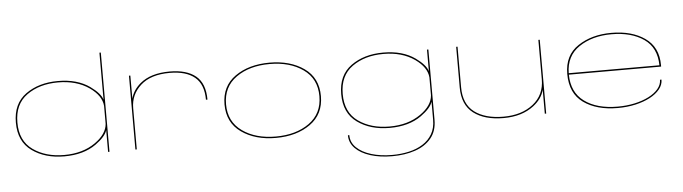

<svg xmlns="http://www.w3.org/2000/svg" viewBox="-56 -1035 5385 1513"><g transform="rotate(-5 2636.5 -278.0)"><path d="M764.5 0V-172.5Q749.5 -122 670 -65Q571.5 5 418.5 5Q266.5 5 163.5 -69Q60.5 -143 60.5 -293Q60.5 -443 163.5 -517Q266.5 -591 418.5 -591Q571.5 -591 670 -521Q749.5 -464 764.5 -413.5V-785H775.5V0ZM764.5 -222V-364Q758 -444.5 665.5 -510Q565.5 -580 418.5 -580Q271.5 -580 172 -509Q72.5 -438 72.5 -293Q72.5 -148 172 -77Q271.5 -6 418.5 -6Q565.5 -6 665.5 -76.5Q758 -141.5 764.5 -222Z M1568.5 -342.5Q1568.5 -463.5 1500 -520.8Q1431.5 -578 1301.5 -578Q1151.5 -578 1071.5 -505.5Q991.5 -433 991.5 -326.5V0H980.5V-584H991.5V-401.5Q1009 -469 1068 -518.5Q1152 -589 1302.5 -589Q1437 -589 1508.8 -529.8Q1580.5 -470.5 1580.5 -342.5Z M2092.5 5.5Q1928.5 5.5 1819.8 -71.5Q1711 -148.5 1711 -292.5Q1711 -437 1819.8 -513.5Q1928.5 -590 2092.5 -590Q2256 -590 2364.8 -513.5Q2473.5 -437 2473.5 -292.5Q2473.5 -148.5 2364.8 -71.5Q2256 5.5 2092.5 5.5ZM2092.5 -5.5Q2252 -5.5 2356.8 -80.2Q2461.5 -155 2461.5 -292.5Q2461.5 -430.5 2356.8 -504.8Q2252 -579 2092.5 -579Q1932.5 -579 1827.8 -504.8Q1723 -430.5 1723 -292.5Q1723 -155 1827.8 -80.2Q1932.5 -5.5 2092.5 -5.5Z M2994 229Q2895.5 229 2819.8 205Q2744 181 2701.2 137.2Q2658.5 93.5 2658.5 34H2669.5Q2669.5 91 2712 132.5Q2754.5 174 2827.8 196.5Q2901 219 2994 219Q3063.5 219 3125.5 205Q3187.5 191 3235.2 161Q3283 131 3310.5 84Q3338 37 3338 -29V-172.5Q3323 -122 3243.5 -65Q3145 5 2992 5Q2840 5 2737 -69Q2634 -143 2634 -293Q2634 -443 2737 -517Q2840 -591 2992 -591Q3145 -591 3243.5 -521Q3323 -464 3338 -413.5V-584H3349V-28Q3349 61 3301.5 118Q3254 175 3173.5 202Q3093 229 2994 229ZM3338 -364Q3331.5 -444.5 3239 -510Q3139 -580 2992 -580Q2845 -580 2745.5 -509Q2646 -438 2646 -293Q2646 -148 2745.5 -77Q2845 -6 2992 -6Q3139 -6 3239 -76.5Q3331.5 -141.5 3338 -222Z M4219 0V-190Q4201.5 -118.5 4132 -65.5Q4038.5 6 3894 6Q3743 6 3656 -60.5Q3569 -127 3569 -264V-586H3580V-265Q3580 -131.5 3664.5 -68.2Q3749 -5 3894 -5Q4037 -5 4128 -76.8Q4219 -148.5 4219 -271.5V-584H4230V0Z M4796.5 5.5Q4629.5 5.5 4526 -68.5Q4422.5 -142.5 4422.5 -296.5Q4422.5 -444 4531.8 -516.5Q4641 -589 4796.5 -589Q4957.5 -589 5061 -516.8Q5164.5 -444.5 5164.5 -302V-290H4434.5Q4436.5 -149.5 4533 -78.5Q4631.5 -5.5 4796.5 -5.5Q4867.5 -5.5 4930.8 -19.2Q4994 -33 5042.5 -57.8Q5091 -82.5 5118.8 -115.8Q5146.5 -149 5146.5 -187.5H5158.5Q5158.5 -146.5 5130 -111.5Q5101.5 -76.5 5051.8 -50.2Q5002 -24 4936.5 -9.2Q4871 5.5 4796.5 5.5ZM4434.5 -301.5H5152Q5150 -441 5052.5 -509Q4953 -578 4796.5 -578Q4644 -578 4539.5 -507.5Q4436.5 -438 4434.5 -301.5Z"/></g></svg>

Font: Anybody UltraExpanded Thin
Style: Regular
Weight: 100
Width: 9
Designer: Tyler Finck
Foundry: Etcetera Type Company
Version: Version 1.010; ttfautohint (v1.8.3) -l 8 -r 50 -G 200 -x 14 